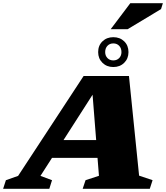

<svg xmlns="http://www.w3.org/2000/svg" viewBox="-84 -1183 1041 1203"><path d="M787.5 -82.5 872 -54 854.5 0H434L452 -54L536 -81.5L527 -194H242L169.5 -81L242 -54L225 0H-64.5L-47 -54L29.5 -81L440 -707H724ZM314 -305.5H518.5L496 -589.5ZM626 -950Q667.5 -950 694.2 -924Q721 -898 721 -856.5Q721 -816 694.2 -789.5Q667.5 -763 626 -763Q585 -763 558 -789.5Q531 -816 531 -856.5Q531 -898 558 -924Q585 -950 626 -950ZM626 -804.5Q648.5 -804.5 662.8 -819.2Q677 -834 677 -856.5Q677 -881 662.8 -896Q648.5 -911 626 -911Q603.5 -911 589.2 -896Q575 -881 575 -856.5Q575 -834 589.2 -819.2Q603.5 -804.5 626 -804.5ZM609.5 -1000 732.5 -1163H936.5L925 -1126L715.5 -1000Z"/></svg>

Font: Newsreader 6pt ExtraBold
Style: Italic
Weight: 800
Italic angle: -17°
Designer: Hugues Gentile
Foundry: Production Type
Version: Version 1.003; ttfautohint (v1.8.3)